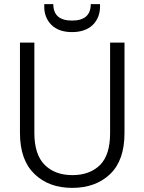

<svg xmlns="http://www.w3.org/2000/svg" viewBox="-20 -906 701 933"><path d="M77 -699C77 -699 77 -260 77 -260C77 -260 77 -260 77 -260C77 -171 101 -105 148 -60C195 -15 256 7 331 7C331 7 331 7 331 7C406 7 468 -15 515 -60C562 -105 585 -171 585 -260C585 -260 585 -699 585 -699C585 -699 515 -699 515 -699C515 -699 515 -259 515 -259C515 -259 515 -259 515 -259C515 -189 499 -138 467 -105C434 -72 389 -55 332 -55C332 -55 332 -55 332 -55C275 -55 230 -72 197 -105C164 -138 147 -190 147 -259C147 -259 147 -699 147 -699C147 -699 77 -699 77 -699ZM466 -873C466 -873 466 -886 466 -886C466 -886 421 -886 421 -886C421 -886 421 -886 421 -886C421 -833 391 -806 330 -806C330 -806 330 -806 330 -806C269 -806 239 -833 239 -886C239 -886 195 -886 195 -886C195 -886 195 -873 195 -873C195 -873 195 -873 195 -873C195 -838 207 -808 230 -785C253 -762 287 -750 330 -750C330 -750 330 -750 330 -750C373 -750 407 -762 431 -785C454 -808 466 -838 466 -873Z"/></svg>

Font: wox.body
Style: Regular
Weight: 500
Designer: Ninad Kale (Devanagari), Jonny Pinhorn (Latin)
Foundry: Indian Type Foundry
Version: ""